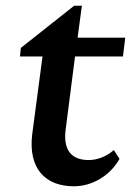

<svg xmlns="http://www.w3.org/2000/svg" viewBox="-20 -642 459 673"><path d="M399 -85 379 -116C354 -94 322 -81 291 -81C232 -81 201 -114 210 -187L243 -444H411L419 -510H252L267 -622H240L53 -474L50 -444H129L93 -172C78 -50 140 11 239 11C302 11 365 -25 399 -85Z"/></svg>

Font: TPK Tissa Web SemiBold
Style: Italic
Weight: 600
Italic angle: -7°
Designer: Jacques Le Bailly, Suppakit Chalermlarp | Katatrad Co.,Ltd.
Foundry: Jacques Le Bailly, Cadson Demak Co.,Ltd.
Version: Version 5.000;Glyphs 3.1.2 (3151)